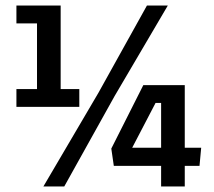

<svg xmlns="http://www.w3.org/2000/svg" viewBox="-20 -670 770 690"><path d="M559 -74H389L380 -136L495 -364H644V-139H703L697 -74H644V0H559ZM583 -650 392 -325 211 0H136L334 -337L508 -650ZM39 -350H113V-586H39V-650H198V-350H265V-286H39ZM455 -139H559V-300H539Z"/></svg>

Font: Zilla Slab SemiBold
Style: Regular
Weight: 600
Designer: Typotheque.com
Foundry: Typotheque type foundry
Version: Version 1.1; 2017